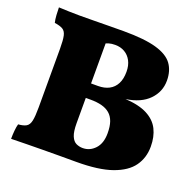

<svg xmlns="http://www.w3.org/2000/svg" viewBox="-121 -806 955 936"><g transform="rotate(20 356.5 -338.0)"><path d="M30 -679Q49 -678 81 -677Q113 -676 138 -676Q165 -676 207.5 -676.5Q250 -677 294 -677.5Q338 -678 367 -678Q475 -678 536 -660.5Q597 -643 622 -608.5Q647 -574 647 -523Q647 -465 606 -423Q565 -381 488 -370Q559 -366 602 -343.5Q645 -321 664 -283Q683 -245 683 -194Q683 -136 652 -92.5Q621 -49 552 -24.5Q483 0 367 0Q323 0 279 0Q235 0 192.5 0.5Q150 1 109.5 1.5Q69 2 30 3Q30 -19 32 -40Q34 -61 38 -75Q65 -77 79.5 -85.5Q94 -94 99 -117.5Q104 -141 104 -187V-491Q104 -536 99 -558Q94 -580 79.5 -588.5Q65 -597 37 -601Q33 -616 31.5 -639.5Q30 -663 30 -679ZM304 -638V-178Q304 -134 313.5 -111.5Q323 -89 339 -81.5Q355 -74 373 -74Q410 -74 436.5 -102.5Q463 -131 463 -183Q463 -219 454.5 -243Q446 -267 429 -281.5Q412 -296 387 -302.5Q362 -309 329 -309H264V-384H340Q373 -384 397 -396.5Q421 -409 434 -434Q447 -459 447 -496Q447 -529 434.5 -552.5Q422 -576 400.5 -588.5Q379 -601 351 -601Q332 -601 318.5 -597Q305 -593 290 -585Z"/></g></svg>

Font: Vollkorn Black
Style: Regular
Weight: 900
Designer: Friedrich Althausen
Foundry: Friedrich Althausen
Version: Version 5.000